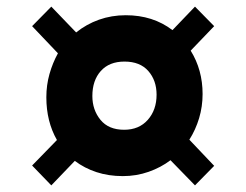

<svg xmlns="http://www.w3.org/2000/svg" viewBox="-20 -658 744 580"><path d="M360 -612Q442 -612 501 -567L569 -638L627 -579L556 -505Q592 -447 592 -374Q592 -336 581.5 -301Q571 -266 552 -236L627 -157L569 -98L495 -174Q466 -152 429 -139Q392 -126 351 -126Q308 -126 271.5 -138Q235 -150 206 -172L135 -98L77 -158L152 -235Q120 -291 120 -364Q120 -401 129.5 -434.5Q139 -468 155 -497L77 -579L135 -638L210 -560Q241 -585 279 -598.5Q317 -612 360 -612ZM356 -472Q310 -472 284.5 -443.5Q259 -415 259 -368Q259 -326 283.5 -296Q308 -266 355 -266Q400 -266 426.5 -296Q453 -326 453 -372Q453 -415 428 -443.5Q403 -472 356 -472Z"/></svg>

Font: Grenze Gotisch Black
Style: Regular
Weight: 900
Designer: Renata Polastri
Foundry: Omnibus-Type
Version: Version 1.001